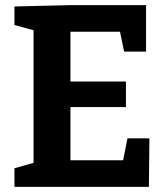

<svg xmlns="http://www.w3.org/2000/svg" viewBox="-20 -724 649 744"><path d="M457 -103 474 -188H559L557 0H36V-72L110 -93V-607L36 -627V-699L250 -704H546V-524H461L445 -601H253V-408H468V-309H253V-103Z"/></svg>

Font: Bitter Pro
Style: Bold
Weight: 700
Designer: Sol Matas, and Bitter project Authors
Foundry: Sol Matas
Version: Version 1.010